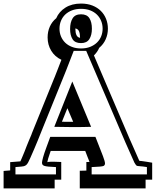

<svg xmlns="http://www.w3.org/2000/svg" viewBox="-62 -969 866 1067"><path d="M674.8 -28.8V-28.3H675.3ZM711.4 -77.6 711.9 -77.1H711.4ZM710 -80.6Q710.9 -78.6 711.4 -78.1ZM356.9 -807.6Q356.9 -787.1 362.8 -774.2Q368.7 -761.2 382.8 -758.8V-760.7Q382.8 -782.2 377 -795.4Q371.1 -808.6 356.9 -811ZM282.2 -292.5Q296.9 -292 311.8 -292Q326.7 -292 343.8 -292H344.7Q337.9 -308.6 330.3 -325.9Q322.8 -343.3 312.5 -367.7ZM-42 -19Q-20 -20.5 -5.4 -22V-67.9Q36.1 -70.8 51.3 -72.3Q54.2 -79.1 57.9 -87.2Q61.5 -95.2 65.4 -105Q69.3 -113.3 74.2 -126.2Q79.1 -139.2 86.4 -157.7Q91.8 -171.4 98.6 -187.7Q105.5 -204.1 113.8 -223.6H113.3Q145.5 -302.2 177 -380.9Q208.5 -459.5 240.7 -538.1V-537.6Q249 -558.1 259.3 -585Q269.5 -611.8 279.3 -636.7Q242.7 -653.8 222.7 -687Q202.6 -720.2 202.6 -760.7Q202.6 -793.5 214.8 -821Q227.1 -848.6 250.5 -867.7Q266.1 -904.3 301.8 -926.8Q337.4 -949.2 388.2 -949.2Q423.8 -949.2 451.7 -938.2Q479.5 -927.2 498.5 -908.2Q517.6 -889.2 527.6 -863.8Q537.6 -838.4 537.6 -809.6Q537.6 -778.3 525.4 -750.7Q513.2 -723.1 489.3 -703.1Q479 -679.2 460 -661.1L662.1 -188.5V-189Q674.8 -161.1 686.8 -133.1Q698.7 -105 711.4 -77.1Q712.9 -75.2 713.6 -75Q714.4 -74.7 716.3 -74.7Q719.2 -74.7 723.9 -74.2Q728.5 -73.7 736.3 -72.5Q744.1 -71.3 755.6 -69.6Q767.1 -67.9 783.7 -64.9V29.3H747.1V78.1H381.3V-20Q391.6 -20.5 400.6 -20.5Q409.7 -20.5 418 -21V-68.8Q422.4 -68.8 426.8 -68.8Q431.2 -68.8 435.5 -69.3Q429.7 -84 424.1 -97.9Q418.5 -111.8 411.6 -130.4H219.7Q210 -103.5 205.8 -88.4Q201.7 -73.2 200.7 -66.9Q201.7 -68.4 205.8 -69.1Q210 -69.8 218.8 -70.1Q227.5 -70.3 241.9 -70.1Q256.3 -69.8 278.3 -68.8V29.3H241.7V78.1H-42ZM388.2 -889.6Q420.9 -889.6 434.8 -867.9Q448.7 -846.2 448.7 -809.6Q448.7 -773.9 434.6 -751.7Q420.4 -729.5 388.2 -729.5Q355 -729.5 341.3 -751Q327.6 -772.5 327.6 -807.6Q327.6 -844.7 341.6 -867.2Q355.5 -889.6 388.2 -889.6ZM388.2 -919.9Q360.4 -919.9 338.1 -911.4Q315.9 -902.8 300.5 -888.2Q285.2 -873.5 276.9 -853.3Q268.6 -833 268.6 -809.6Q268.6 -786.6 276.9 -766.6Q285.2 -746.6 300.5 -731.7Q315.9 -716.8 338.1 -708.3Q360.4 -699.7 388.2 -699.7Q417 -699.7 439.5 -708.7Q461.9 -717.8 477.3 -732.9Q492.7 -748 500.5 -767.8Q508.3 -787.6 508.3 -809.6Q508.3 -832.5 500.2 -852.5Q492.2 -872.6 476.8 -887.7Q461.4 -902.8 439.2 -911.4Q417 -919.9 388.2 -919.9ZM339.8 -516.1 444.3 -264.2Q399.9 -262.7 343.8 -262.7Q286.1 -262.7 239.7 -264.2ZM136.2 0H249V-40.5Q223.6 -41.5 208.3 -43Q192.9 -44.4 184.8 -47.1Q176.8 -49.8 174.1 -54.2Q171.4 -58.6 171.4 -65.9Q171.9 -74.2 177.5 -95Q183.1 -115.7 195.8 -149.9L217.3 -208.5H468.3L510.3 -101.1Q521.5 -71.3 521.5 -61Q521.5 -51.3 513.7 -46.9Q505.4 -42.5 447.3 -40.5V0H618.7H754.4V-40.5Q731 -44.4 719.5 -44.9Q708 -45.4 702.4 -46.6Q696.8 -47.9 693.8 -51.5Q690.9 -55.2 685.1 -64.9L635.3 -176.8L417 -686.5H347.7L304.7 -575.7L177.2 -261.2Q158.7 -215.3 147 -186Q135.3 -156.7 128.4 -141.6Q114.7 -109.4 106.2 -90.8Q97.7 -72.3 94.7 -66.9Q89.4 -57.1 84.2 -52.5Q79.1 -47.9 70.8 -45.4Q65.9 -43.5 23.9 -40.5V0Z"/></svg>

Font: XB Kayhan Sayeh
Style: Regular
Weight: 700
Designer: Behnam
Foundry: Irmug
Version: Version 7.300 2009